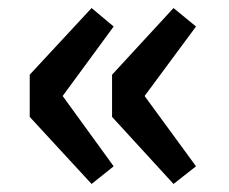

<svg xmlns="http://www.w3.org/2000/svg" viewBox="-20 -525 569 478"><path d="M208 -67 263 -111 136 -286 263 -459 208 -505 54 -339V-234ZM412 -67 468 -111 340 -286 468 -459 412 -505 259 -339V-234Z"/></svg>

Font: Source Han Sans CN
Style: Bold
Weight: 700
Designer: Ryoko NISHIZUKA 西塚涼子 (kana, bopomofo & ideographs); Paul D. Hunt (Latin, Greek & Cyrillic); Sandoll Communications 산돌커뮤니
Foundry: Adobe
Version: Version 2.001;hotconv 1.0.107;makeotfexe 2.5.65593